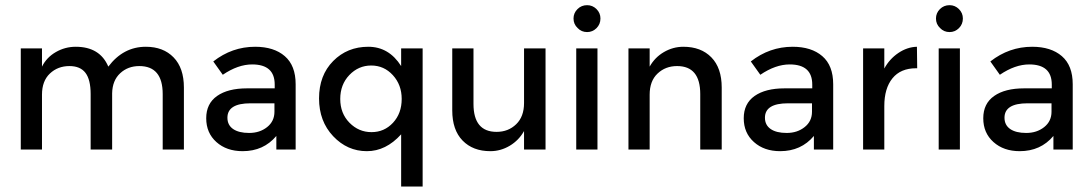

<svg xmlns="http://www.w3.org/2000/svg" viewBox="-20 -567 4142 728"><path d="M139.2 0H58.8V-383.5H139.2V-314.4Q156.7 -349.5 191.8 -369.6Q226.8 -389.7 267 -389.7Q358.8 -389.7 390.7 -314.4Q447.4 -389.7 533 -389.7Q599 -389.7 638.1 -349.5Q677.3 -309.3 677.3 -235.1V0H596.9V-210.3Q596.9 -316.5 508.2 -316.5Q464.9 -316.5 435.6 -289.2Q406.2 -261.9 405.2 -213.4V0H323.7V-210.3Q323.7 -264.9 304.1 -290.7Q284.5 -316.5 243.3 -316.5Q199 -316.5 169.1 -288.1Q139.2 -259.8 139.2 -208.2Z M1101 0H1027.8V-51.5Q979.4 6.2 900 6.2Q839.2 6.2 800.5 -28.4Q761.9 -62.9 761.9 -118.6Q761.9 -174.2 803.1 -203.1Q844.3 -232 916.5 -232H1021.6V-246.4Q1021.6 -322.7 936.1 -322.7Q882.5 -322.7 824.7 -283.5L788.7 -334Q859.8 -389.7 947.4 -389.7Q1018.6 -389.7 1059.8 -354.1Q1101 -318.6 1101 -247.4ZM1020.6 -175.3H929.9Q842.3 -175.3 842.3 -120.6Q842.3 -92.8 863.9 -77.8Q885.6 -62.9 924.7 -62.9Q964.9 -62.9 992.8 -85.1Q1020.6 -107.2 1020.6 -143.3Z M1189.7 -193.8Q1189.7 -281.4 1243.3 -335.6Q1296.9 -389.7 1376.3 -389.7Q1454.6 -389.7 1501 -316.5V-383.5H1582.5V140.2H1501V-57.7Q1443.3 6.2 1371.1 6.2Q1296.9 6.2 1243.3 -50.5Q1189.7 -107.2 1189.7 -193.8ZM1388.7 -66Q1437.1 -66 1470.1 -101.5Q1503.1 -137.1 1503.1 -191.8Q1503.1 -245.4 1469.6 -282Q1436.1 -318.6 1387.6 -318.6Q1339.2 -318.6 1304.6 -282.5Q1270.1 -246.4 1270.1 -191.8Q1270.1 -137.1 1305.2 -101.5Q1340.2 -66 1388.7 -66Z M1967 -383.5H2048.5V0H1967V-70.1Q1947.4 -35.1 1912.9 -14.4Q1878.4 6.2 1839.2 6.2Q1773.2 6.2 1734 -34Q1694.8 -74.2 1694.8 -148.5V-383.5H1775.3V-173.2Q1775.3 -67 1862.9 -67Q1907.2 -67 1937.1 -95.9Q1967 -124.7 1967 -176.3Z M2245.4 0H2164.9V-383.5H2245.4ZM2154.6 -496.9Q2154.6 -517.5 2169.6 -532.5Q2184.5 -547.4 2206.2 -547.4Q2226.8 -547.4 2241.8 -532.5Q2256.7 -517.5 2256.7 -496.9Q2256.7 -475.3 2241.8 -460.3Q2226.8 -445.4 2206.2 -445.4Q2184.5 -445.4 2170.1 -460.8Q2154.6 -475.3 2154.6 -496.9Z M2443.3 0H2362.9V-383.5H2443.3V-314.4Q2462.9 -349.5 2497.4 -369.6Q2532 -389.7 2571.1 -389.7Q2638.1 -389.7 2677.3 -349.5Q2716.5 -309.3 2716.5 -235.1V0H2635.1V-210.3Q2635.1 -316.5 2547.4 -316.5Q2503.1 -316.5 2473.2 -288.1Q2443.3 -259.8 2443.3 -208.2Z M3139.2 0H3066V-51.5Q3017.5 6.2 2938.1 6.2Q2877.3 6.2 2838.7 -28.4Q2800 -62.9 2800 -118.6Q2800 -174.2 2841.2 -203.1Q2882.5 -232 2954.6 -232H3059.8V-246.4Q3059.8 -322.7 2974.2 -322.7Q2920.6 -322.7 2862.9 -283.5L2826.8 -334Q2897.9 -389.7 2985.6 -389.7Q3056.7 -389.7 3097.9 -354.1Q3139.2 -318.6 3139.2 -247.4ZM3058.8 -175.3H2968Q2880.4 -175.3 2880.4 -120.6Q2880.4 -92.8 2902.1 -77.8Q2923.7 -62.9 2962.9 -62.9Q3003.1 -62.9 3030.9 -85.1Q3058.8 -107.2 3058.8 -143.3Z M3333 -164.9V0H3252.6V-383.5H3333V-307.2Q3352.6 -343.3 3386.1 -366Q3419.6 -388.7 3456.7 -389.7L3457.7 -308.2H3453.6Q3394.8 -308.2 3363.9 -270.1Q3333 -232 3333 -164.9Z M3619.6 0H3539.2V-383.5H3619.6ZM3528.9 -496.9Q3528.9 -517.5 3543.8 -532.5Q3558.8 -547.4 3580.4 -547.4Q3601 -547.4 3616 -532.5Q3630.9 -517.5 3630.9 -496.9Q3630.9 -475.3 3616 -460.3Q3601 -445.4 3580.4 -445.4Q3558.8 -445.4 3544.3 -460.8Q3528.9 -475.3 3528.9 -496.9Z M4047.4 0H3974.2V-51.5Q3925.8 6.2 3846.4 6.2Q3785.6 6.2 3746.9 -28.4Q3708.2 -62.9 3708.2 -118.6Q3708.2 -174.2 3749.5 -203.1Q3790.7 -232 3862.9 -232H3968V-246.4Q3968 -322.7 3882.5 -322.7Q3828.9 -322.7 3771.1 -283.5L3735.1 -334Q3806.2 -389.7 3893.8 -389.7Q3964.9 -389.7 4006.2 -354.1Q4047.4 -318.6 4047.4 -247.4ZM3967 -175.3H3876.3Q3788.7 -175.3 3788.7 -120.6Q3788.7 -92.8 3810.3 -77.8Q3832 -62.9 3871.1 -62.9Q3911.3 -62.9 3939.2 -85.1Q3967 -107.2 3967 -143.3Z"/></svg>

Font: NATS
Style: Regular
Weight: 400
Designer: Purushoth Kumar Guthula
Foundry: Silicon Andhra, USA.
Version: Version 1.0.4; ttfautohint (v1.2.25-373a) -l 7 -r 28 -G 50 -